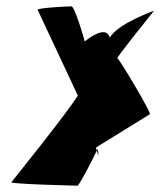

<svg xmlns="http://www.w3.org/2000/svg" viewBox="-20 -587 507 607"><path d="M16 -11C12 -5 220 0 225 0C230 0 274 -84 286 -111C284 -114 285 -117 284 -121L454 -226C458 -232 356 -403 351 -403C346 -403 467 -553 467 -553C467 -553 353 -513 327 -468C315 -513 248 -456 248 -456C247 -462 216 -567 206 -567C195 -567 97 -562 99 -556L226 -285C194 -232 16 -11 16 -11ZM286 -111C296 -75 289 -117 288 -119C289 -118 289 -115 286 -111Z"/></svg>

Font: Ampere
Style: SCUltCndIta
Weight: 400
Version: Version 1